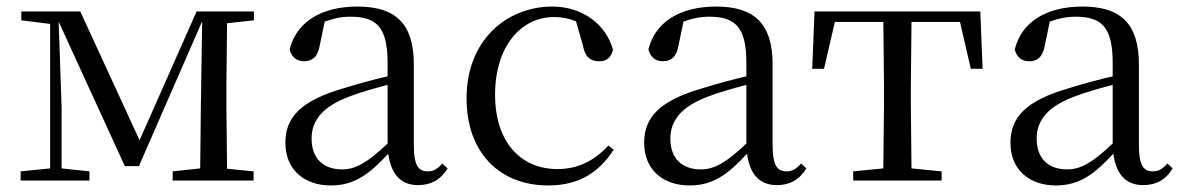

<svg xmlns="http://www.w3.org/2000/svg" viewBox="-20 -551 3609 586"><path d="M133 0H253V-28L168 -37V-223L159 -485L361 -44H404L597 -486L593 -222L591 -37L507 -28V0H754V-28L673 -36L671 -229V-288L673 -480L755 -489V-516H580L406 -123L225 -516H45V-489L133 -478V-37L43 -28V0Z M1256 14C1295 14 1325 -2 1346 -37L1330 -52C1314 -34 1302 -28 1285 -28C1258 -28 1243 -45 1243 -108V-355C1243 -479 1187 -531 1071 -531C958 -531 884 -482 864 -400C870 -377 885 -364 908 -364C933 -364 950 -377 956 -413L971 -485C998 -495 1023 -500 1049 -500C1128 -500 1163 -470 1163 -359V-318C1119 -308 1072 -295 1030 -282C898 -244 851 -193 851 -115C851 -32 910 15 989 15C1061 15 1106 -18 1165 -82C1173 -22 1201 14 1256 14ZM1163 -113C1100 -53 1064 -34 1024 -34C968 -34 931 -66 931 -128C931 -183 964 -226 1048 -257C1082 -270 1122 -281 1163 -292Z M1653 15C1748 15 1808 -25 1853 -94L1837 -107C1792 -58 1741 -35 1681 -35C1569 -35 1491 -118 1491 -262C1491 -408 1569 -499 1671 -499C1694 -499 1716 -495 1738 -486L1759 -413C1765 -378 1781 -364 1809 -364C1831 -364 1845 -375 1851 -399C1829 -479 1755 -531 1666 -531C1528 -531 1404 -430 1404 -251C1404 -84 1506 15 1653 15Z M2351 14C2390 14 2420 -2 2441 -37L2425 -52C2409 -34 2397 -28 2380 -28C2353 -28 2338 -45 2338 -108V-355C2338 -479 2282 -531 2166 -531C2053 -531 1979 -482 1959 -400C1965 -377 1980 -364 2003 -364C2028 -364 2045 -377 2051 -413L2066 -485C2093 -495 2118 -500 2144 -500C2223 -500 2258 -470 2258 -359V-318C2214 -308 2167 -295 2125 -282C1993 -244 1946 -193 1946 -115C1946 -32 2005 15 2084 15C2156 15 2201 -18 2260 -82C2268 -22 2296 14 2351 14ZM2258 -113C2195 -53 2159 -34 2119 -34C2063 -34 2026 -66 2026 -128C2026 -183 2059 -226 2143 -257C2177 -270 2217 -281 2258 -292Z M2675 0H2854V-28L2762 -37L2760 -229V-288L2762 -484H2910L2943 -341H2979L2972 -516H2466L2459 -341H2495L2528 -484H2676L2678 -288V-229L2676 -37L2584 -28V0Z M3469 14C3508 14 3538 -2 3559 -37L3543 -52C3527 -34 3515 -28 3498 -28C3471 -28 3456 -45 3456 -108V-355C3456 -479 3400 -531 3284 -531C3171 -531 3097 -482 3077 -400C3083 -377 3098 -364 3121 -364C3146 -364 3163 -377 3169 -413L3184 -485C3211 -495 3236 -500 3262 -500C3341 -500 3376 -470 3376 -359V-318C3332 -308 3285 -295 3243 -282C3111 -244 3064 -193 3064 -115C3064 -32 3123 15 3202 15C3274 15 3319 -18 3378 -82C3386 -22 3414 14 3469 14ZM3376 -113C3313 -53 3277 -34 3237 -34C3181 -34 3144 -66 3144 -128C3144 -183 3177 -226 3261 -257C3295 -270 3335 -281 3376 -292Z"/></svg>

Font: Noto Serif CJK KR
Style: Regular
Weight: 400
Designer: Ryoko NISHIZUKA 西塚涼子 (kana & ideographs); Frank Grießhammer (Latin, Greek & Cyrillic); Wenlong ZHANG 张文龙 (bopomofo); San
Foundry: Adobe
Version: Version 2.001;hotconv 1.1.0;makeotfexe 2.6.0